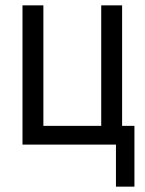

<svg xmlns="http://www.w3.org/2000/svg" viewBox="-20 -540 540 717"><path d="M413 157V0H64V-520H142V-70H358V-520H436V-70H482V157Z"/></svg>

Font: Iosevka srxl
Style: Regular
Weight: 400
Monospace: yes
Designer: Belleve Invis
Foundry: Belleve Invis
Version: Version 33.0.1; ttfautohint (v1.8.3)